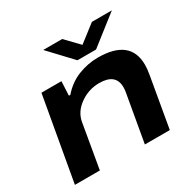

<svg xmlns="http://www.w3.org/2000/svg" viewBox="-159 -886 1051 1048"><g transform="rotate(-30 366.0 -362.0)"><path d="M673.8 -724.1 492.2 -582H375L241.2 -724.1H360.8L440.9 -641.1L547.9 -724.1ZM22.9 0 116.2 -526.9H242.2L237.8 -438H247.1Q293 -491.2 353.8 -515.1Q414.6 -539.1 478 -539.1Q682.1 -539.1 682.1 -376Q682.1 -350.6 675.8 -314.9L621.1 0H463.9L516.1 -297.9Q519 -314.5 519 -329.1Q519 -415 415 -415Q348.6 -415 293.5 -376Q238.3 -336.9 228 -277.8L180.2 0Z"/></g></svg>

Font: Archivo Expanded
Style: Bold Italic
Weight: 700
Width: 7
Italic angle: -10°
Designer: Hector Gatti
Foundry: Omnibus-Type
Version: Version 2.001